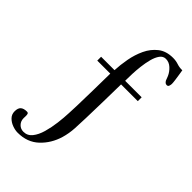

<svg xmlns="http://www.w3.org/2000/svg" viewBox="-278 -866 1095 1095"><g transform="rotate(45 270.0 -318.5)"><path d="M527 -673Q527 -666 524 -656.5Q521 -647 511 -647Q503 -647 498 -651.5Q493 -656 489 -663Q486 -670 484 -676.5Q482 -683 479 -689Q469 -712 448.5 -731Q428 -750 402 -750Q380 -750 366 -730.5Q352 -711 344 -680.5Q336 -650 332 -616Q328 -582 327 -553.5Q326 -525 326 -510V-497H459V-466H324Q323 -397 321.5 -327.5Q320 -258 318 -189Q317 -147 314.5 -103Q312 -59 300 -18Q279 52 229 99Q179 146 102 146Q81 146 58 137.5Q35 129 19 112.5Q3 96 3 72Q3 45 16 34Q29 23 54 23Q64 23 66 31Q68 39 67.5 48.5Q67 58 67 63Q67 87 82.5 103Q98 119 121 119Q153 119 173.5 93.5Q194 68 205.5 27.5Q217 -13 222.5 -57.5Q228 -102 229.5 -140.5Q231 -179 232 -201Q234 -267 235 -333.5Q236 -400 237 -466H132V-497H240Q242 -541 251 -590.5Q260 -640 280.5 -683.5Q301 -727 336.5 -755Q372 -783 427 -783Q450 -783 471 -776Q492 -769 514 -770Q516 -758 519 -739Q522 -720 524.5 -701.5Q527 -683 527 -673Z"/></g></svg>

Font: Kaisei Opti
Style: Regular
Weight: 400
Designer: Font-Kai, 金井和夫
Foundry: KAZUO KANAI
Version: Version 5.003